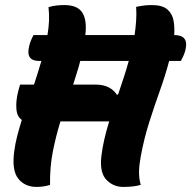

<svg xmlns="http://www.w3.org/2000/svg" viewBox="-20 -728 753 756"><path d="M59 -395H114Q121 -417 128.5 -440.5Q136 -464 143 -488H134Q80 -488 95 -547Q100 -568 112 -590H167V-591Q177 -648 171 -700Q189 -705 203.5 -706.5Q218 -708 234 -708Q285 -708 304 -678.5Q323 -649 316 -590H510Q514 -618 516 -645.5Q518 -673 516 -701Q536 -705 549 -706.5Q562 -708 578 -708Q620 -708 639.5 -690.5Q659 -673 663.5 -646Q668 -619 666 -590Q725 -590 710 -531Q706 -513 692 -488H646Q631 -431 609.5 -371Q588 -311 567.5 -246.5Q547 -182 534 -111Q528 -79 527.5 -52.5Q527 -26 534 0Q507 8 465 8Q426 8 399 -20Q372 -48 379 -112Q383 -146 391 -180.5Q399 -215 410 -250H218Q200 -192 188 -131Q176 -70 177 0Q153 8 124 8Q78 8 52 -24.5Q26 -57 36 -132Q40 -163 48 -193.5Q56 -224 66 -256Q47 -268 44.5 -299.5Q42 -331 52 -370ZM355 -395Q387 -395 408 -384Q429 -373 440 -355L445 -356Q456 -389 467 -422Q478 -455 487 -488H296Q290 -464 282.5 -441Q275 -418 268 -395Z"/></svg>

Font: Recursive Sn Csl St XBd
Style: Italic
Weight: 800
Italic angle: -15°
Version: Version 1.079;hotconv 1.0.112;makeotfexe 2.5.65598; ttfautoh